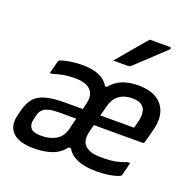

<svg xmlns="http://www.w3.org/2000/svg" viewBox="-142 -965 1134 1122"><g transform="rotate(20 425.0 -404.0)"><path d="M284 -545Q348 -545 389 -527Q430 -509 449 -474H461Q517 -545 630 -545Q705 -545 747.5 -517.5Q790 -490 804 -444.5Q818 -399 805 -344Q799 -319 793.5 -297.5Q788 -276 780 -249Q778 -238 767 -238H466L454 -192Q447 -161 450.5 -141.5Q454 -122 465 -108Q477 -95 501.5 -85Q526 -75 580 -75Q661 -75 725 -102H741Q737 -83 731.5 -62.5Q726 -42 721 -23Q721 -17 714 -13Q696 -3 656.5 4Q617 11 569 11Q430 11 386 -65H373Q341 -24 293.5 -7Q246 10 181 10Q89 10 49 -30Q9 -70 28 -142L37 -178Q49 -222 72 -249.5Q95 -277 140 -290.5Q185 -304 261 -304H373L382 -341Q396 -397 367 -427.5Q338 -458 268 -458Q198 -458 136 -436H120Q125 -456 130 -475.5Q135 -495 140 -514Q142 -521 145 -522Q162 -531 201.5 -538Q241 -545 284 -545ZM623 -462Q575 -462 542.5 -438Q510 -414 497 -361L482 -304H692Q695 -317 698.5 -330Q702 -343 705 -355Q710 -380 708 -400.5Q706 -421 698 -432Q690 -445 673 -453.5Q656 -462 623 -462ZM203 -74Q250 -74 288.5 -96Q327 -118 340 -172L356 -238H253Q214 -238 190.5 -232.5Q167 -227 157 -219Q147 -211 140.5 -202Q134 -193 129 -173L123 -147Q115 -115 131 -94.5Q147 -74 192 -74ZM602 -819H727Q734 -819 734.5 -813.5Q735 -808 729 -803Q698 -774 671 -748.5Q644 -723 616.5 -697Q589 -671 554 -639Q546 -631 535 -631H443Q482 -677 522 -724.5Q562 -772 602 -819Z"/></g></svg>

Font: Recursive Sn Lnr St Med
Style: Italic
Weight: 500
Italic angle: -15°
Version: Version 1.079;hotconv 1.0.112;makeotfexe 2.5.65598; ttfautoh